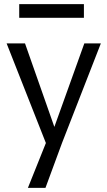

<svg xmlns="http://www.w3.org/2000/svg" viewBox="-20 -692 520 929"><path d="M73 -606V-672H386V-606ZM115 217 202 0 12 -482H101L243 -78L388 -482H468L280 0L200 217Z"/></svg>

Font: Cantarell
Style: Regular
Weight: 400
Designer: Dave Crossland, Nikolaus Waxweiler, Florian Fecher, Jacques Le Bailly, Eben Sorkin, Alexei Vanyashin, Alexios Zavras, Em
Version: Version 0.303